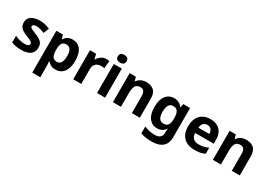

<svg xmlns="http://www.w3.org/2000/svg" viewBox="18 -1824 4373 3126"><g transform="rotate(30 2204.5 -260.5)"><path d="M460 -161Q460 -109 435.5 -70.5Q411 -32 361 -11Q311 10 234 10Q176 10 132 2.5Q88 -5 47 -22V-147Q91 -126 142 -114Q193 -102 230 -102Q276 -102 296.5 -115Q317 -128 317 -150Q317 -165 307 -177Q297 -189 270 -202Q243 -215 194 -234Q145 -254 112 -275.5Q79 -297 62.5 -327Q46 -357 46 -402Q46 -477 105.5 -516.5Q165 -556 263 -556Q316 -556 361.5 -545Q407 -534 453 -514L410 -411Q372 -428 332 -439Q292 -450 261 -450Q227 -450 208 -439.5Q189 -429 189 -410Q189 -396 199.5 -385Q210 -374 236.5 -362Q263 -350 311 -331Q360 -312 393 -290.5Q426 -269 443 -238.5Q460 -208 460 -161Z M881 -556Q976 -556 1031 -484.5Q1086 -413 1086 -274Q1086 -182 1059.5 -118Q1033 -54 985.5 -22Q938 10 877 10Q817 10 781.5 -12Q746 -34 726 -59H720Q722 -41 724 -17.5Q726 6 726 31V240H575V-546H698L719 -475H726Q741 -498 761.5 -516Q782 -534 811.5 -545Q841 -556 881 -556ZM831 -436Q773 -436 750.5 -400Q728 -364 726 -291V-275Q726 -196 748.5 -154Q771 -112 832 -112Q866 -112 888.5 -131Q911 -150 922 -186.5Q933 -223 933 -276Q933 -357 907.5 -396.5Q882 -436 831 -436Z M1509 -556Q1524 -556 1541.5 -554.5Q1559 -553 1569 -550L1554 -409Q1543 -411 1528 -413Q1513 -415 1492 -415Q1461 -415 1430 -402Q1399 -389 1378.5 -359Q1358 -329 1358 -277V0H1207V-546H1322L1344 -454H1351Q1376 -497 1417 -526.5Q1458 -556 1509 -556Z M1806 -546V0H1655V-546ZM1731 -761Q1764 -761 1788.5 -745.5Q1813 -730 1813 -687Q1813 -646 1788.5 -630Q1764 -614 1731 -614Q1697 -614 1673 -630Q1649 -646 1649 -687Q1649 -730 1673 -745.5Q1697 -761 1731 -761Z M2265 -556Q2355 -556 2407 -509Q2459 -462 2459 -356V0H2309V-318Q2309 -377 2287.5 -406.5Q2266 -436 2221 -436Q2153 -436 2128.5 -389.5Q2104 -343 2104 -256V0H1953V-546H2069L2090 -473H2096Q2114 -500 2139.5 -518.5Q2165 -537 2196.5 -546.5Q2228 -556 2265 -556Z M2785 -556Q2842 -556 2880 -534.5Q2918 -513 2943 -477H2948L2961 -546H3089V4Q3089 81 3059 133.5Q3029 186 2968.5 213Q2908 240 2815 240Q2752 240 2702 232.5Q2652 225 2608 207V79Q2653 99 2700.5 110Q2748 121 2810 121Q2873 121 2905.5 92Q2938 63 2938 12V-3Q2938 -15 2939.5 -35Q2941 -55 2943 -70H2938Q2915 -34 2877.5 -12Q2840 10 2784 10Q2690 10 2633.5 -63Q2577 -136 2577 -272Q2577 -408 2634 -482Q2691 -556 2785 -556ZM2834 -437Q2784 -437 2757.5 -394.5Q2731 -352 2731 -270Q2731 -188 2757.5 -148Q2784 -108 2837 -108Q2867 -108 2888 -117Q2909 -126 2922 -143.5Q2935 -161 2941.5 -188Q2948 -215 2948 -252V-274Q2948 -329 2937 -365Q2926 -401 2901 -419Q2876 -437 2834 -437Z M3468 -556Q3544 -556 3599 -527.5Q3654 -499 3683.5 -443.5Q3713 -388 3713 -308V-235H3362Q3364 -173 3400 -137.5Q3436 -102 3503 -102Q3554 -102 3596 -112Q3638 -122 3682 -142V-29Q3642 -9 3597.5 0.5Q3553 10 3487 10Q3406 10 3343.5 -20Q3281 -50 3245 -112.5Q3209 -175 3209 -269Q3209 -365 3241.5 -428.5Q3274 -492 3332.5 -524Q3391 -556 3468 -556ZM3472 -449Q3427 -449 3399 -420.5Q3371 -392 3366 -336H3572Q3571 -385 3546.5 -417Q3522 -449 3472 -449Z M4144 -556Q4234 -556 4286 -509Q4338 -462 4338 -356V0H4188V-318Q4188 -377 4166.5 -406.5Q4145 -436 4100 -436Q4032 -436 4007.5 -389.5Q3983 -343 3983 -256V0H3832V-546H3948L3969 -473H3975Q3993 -500 4018.5 -518.5Q4044 -537 4075.5 -546.5Q4107 -556 4144 -556Z"/></g></svg>

Font: Noto Sans Cherokee
Style: Regular
Weight: 400
Designer: Monotype Design Team
Foundry: Monotype Imaging Inc.
Version: Version 2.001